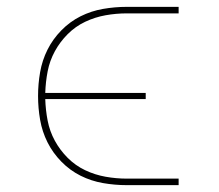

<svg xmlns="http://www.w3.org/2000/svg" viewBox="-20 -540 640 560"><path d="M350 0Q315 0 280.5 -6Q246 -12 215 -27.5Q184 -43 159 -68.5Q134 -94 118.5 -125Q103 -156 97 -190.5Q91 -225 91 -260Q91 -295 97 -329.5Q103 -364 118.5 -395Q134 -426 159 -451.5Q184 -477 215 -492.5Q246 -508 280.5 -514Q315 -520 350 -520H501V-501H350Q319 -501 288 -495.5Q257 -490 228.5 -476.5Q200 -463 177.5 -440.5Q155 -418 140 -390.5Q125 -363 119 -332Q113 -301 112 -269H405V-251H112Q113 -219 119 -188Q125 -157 140 -129.5Q155 -102 177.5 -79.5Q200 -57 228.5 -43.5Q257 -30 288 -24.5Q319 -19 350 -19H501V0Z"/></svg>

Font: Zed Sans Thin Extended
Style: Regular
Weight: 100
Width: 7
Designer: Belleve Invis
Foundry: Belleve Invis
Version: Version 1.0.0; ttfautohint (v1.8.4)